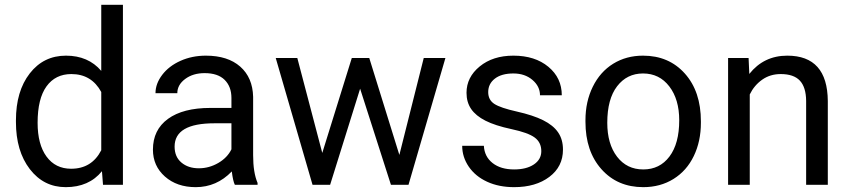

<svg xmlns="http://www.w3.org/2000/svg" viewBox="-20 -770 3537 800"><path d="M46.4 -268.6Q46.4 -390.1 104 -464.1Q161.6 -538.1 254.9 -538.1Q347.7 -538.1 401.9 -474.6V-750H492.2V0H409.2L404.8 -56.6Q350.6 9.8 253.9 9.8Q162.1 9.8 104.2 -65.4Q46.4 -140.6 46.4 -261.7ZM136.7 -258.3Q136.7 -168.5 173.8 -117.7Q210.9 -66.9 276.4 -66.9Q362.3 -66.9 401.9 -144V-386.7Q361.3 -461.4 277.3 -461.4Q210.9 -461.4 173.8 -410.2Q136.7 -358.9 136.7 -258.3Z M958.5 0Q950.7 -15.6 945.8 -55.7Q882.8 9.8 795.4 9.8Q717.3 9.8 667.2 -34.4Q617.2 -78.6 617.2 -146.5Q617.2 -229 679.9 -274.7Q742.7 -320.3 856.4 -320.3H944.3V-361.8Q944.3 -409.2 916 -437.3Q887.7 -465.3 832.5 -465.3Q784.2 -465.3 751.5 -440.9Q718.8 -416.5 718.8 -381.8H627.9Q627.9 -421.4 656 -458.3Q684.1 -495.1 732.2 -516.6Q780.3 -538.1 837.9 -538.1Q929.2 -538.1 981 -492.4Q1032.7 -446.8 1034.7 -366.7V-123.5Q1034.7 -50.8 1053.2 -7.8V0ZM808.6 -68.8Q851.1 -68.8 889.2 -90.8Q927.2 -112.8 944.3 -147.9V-256.3H873.5Q707.5 -256.3 707.5 -159.2Q707.5 -116.7 735.8 -92.8Q764.2 -68.8 808.6 -68.8Z M1644 -124.5 1745.6 -528.3H1835.9L1682.1 0H1608.9L1480.5 -400.4L1355.5 0H1282.2L1128.9 -528.3H1218.8L1322.8 -132.8L1445.8 -528.3H1518.6Z M2235.4 -140.1Q2235.4 -176.8 2207.8 -197Q2180.2 -217.3 2111.6 -231.9Q2043 -246.6 2002.7 -267.1Q1962.4 -287.6 1943.1 -315.9Q1923.8 -344.2 1923.8 -383.3Q1923.8 -448.2 1978.8 -493.2Q2033.7 -538.1 2119.1 -538.1Q2209 -538.1 2264.9 -491.7Q2320.8 -445.3 2320.8 -373H2230Q2230 -410.2 2198.5 -437Q2167 -463.9 2119.1 -463.9Q2069.8 -463.9 2042 -442.4Q2014.2 -420.9 2014.2 -386.2Q2014.2 -353.5 2040 -336.9Q2065.9 -320.3 2133.5 -305.2Q2201.2 -290 2243.2 -269Q2285.2 -248 2305.4 -218.5Q2325.7 -189 2325.7 -146.5Q2325.7 -75.7 2269 -33Q2212.4 9.8 2122.1 9.8Q2058.6 9.8 2009.8 -12.7Q1960.9 -35.2 1933.3 -75.4Q1905.8 -115.7 1905.8 -162.6H1996.1Q1998.5 -117.2 2032.5 -90.6Q2066.4 -64 2122.1 -64Q2173.3 -64 2204.3 -84.7Q2235.4 -105.5 2235.4 -140.1Z M2419.4 -269Q2419.4 -346.7 2450 -408.7Q2480.5 -470.7 2534.9 -504.4Q2589.4 -538.1 2659.2 -538.1Q2767.1 -538.1 2833.7 -463.4Q2900.4 -388.7 2900.4 -264.6V-258.3Q2900.4 -181.2 2870.8 -119.9Q2841.3 -58.6 2786.4 -24.4Q2731.4 9.8 2660.2 9.8Q2552.7 9.8 2486.1 -64.9Q2419.4 -139.6 2419.4 -262.7ZM2510.3 -258.3Q2510.3 -170.4 2551 -117.2Q2591.8 -64 2660.2 -64Q2729 -64 2769.5 -117.9Q2810.1 -171.9 2810.1 -269Q2810.1 -356 2768.8 -409.9Q2727.5 -463.9 2659.2 -463.9Q2592.3 -463.9 2551.3 -410.6Q2510.3 -357.4 2510.3 -258.3Z M3099.1 -528.3 3102.1 -461.9Q3162.6 -538.1 3260.3 -538.1Q3427.7 -538.1 3429.2 -349.1V0H3338.9V-349.6Q3338.4 -406.7 3312.7 -434.1Q3287.1 -461.4 3232.9 -461.4Q3189 -461.4 3155.8 -438Q3122.6 -414.6 3104 -376.5V0H3013.7V-528.3Z"/></svg>

Font: APIMedia Roboto
Style: Regular
Weight: 400
Designer: Google
Version: Version 2.137; 2017